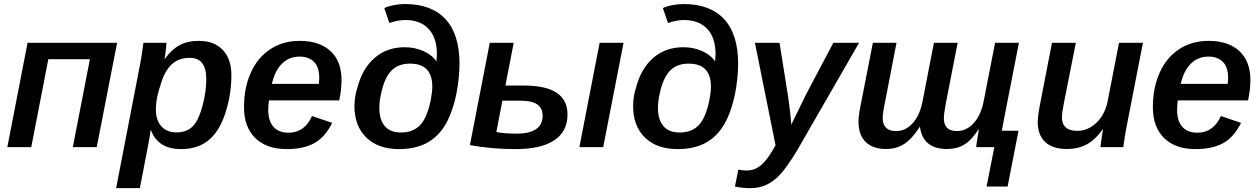

<svg xmlns="http://www.w3.org/2000/svg" viewBox="-20 -745 6381 972"><path d="M224.6 -445.3 138.2 0H17.1L119.6 -528.3H572.8L469.7 0H348.6L435.1 -445.3Z M896.5 9.8Q835.9 9.8 797.9 -15.6Q759.8 -41 744.1 -86.9H742.7Q741.2 -76.2 738.5 -58.1Q735.8 -40 731 -15.1Q723.6 22.9 712.9 78.6Q702.1 134.3 688 207.5H567.9L687.5 -411.1Q689.9 -424.3 692.4 -437Q694.8 -449.7 696.8 -462.9Q699.2 -479.5 701.7 -495.8Q704.1 -512.2 706.1 -528.3H822.8Q822.8 -522.5 821 -506.1Q819.3 -489.7 817.1 -472.9Q814.9 -456.1 812.5 -447.3H814.5Q849.6 -495.1 889.6 -516.6Q929.7 -538.1 987.3 -538.1Q1064.9 -538.1 1108.2 -491.9Q1151.4 -445.8 1151.4 -365.2Q1151.4 -266.6 1121.1 -173.3Q1090.8 -80.1 1036.1 -35.2Q981.4 9.8 896.5 9.8ZM939.9 -452.1Q882.8 -452.1 846.7 -416.7Q810.5 -381.3 791.5 -310.5Q784.7 -292 779.5 -270.8Q774.4 -249.5 771.7 -229.2Q769 -209 769 -191.9Q769 -136.7 796.6 -105.7Q824.2 -74.7 873.5 -74.7Q927.2 -74.7 958 -107.9Q973.6 -124.5 985.8 -152.6Q998 -180.7 1006.6 -214.1Q1015.1 -247.6 1019.8 -281.2Q1024.4 -314.9 1024.4 -342.3Q1024.4 -397 1004.2 -424.6Q983.9 -452.1 939.9 -452.1Z M1341.8 -236.8Q1338.4 -219.7 1337.9 -189.5Q1337.9 -133.3 1364 -103.3Q1390.1 -73.2 1441.4 -73.2Q1481.4 -73.2 1511.5 -94.7Q1541.5 -116.2 1559.6 -157.7L1661.6 -123Q1625.5 -50.3 1571 -20.3Q1516.6 9.8 1431.6 9.8Q1329.6 9.8 1272.5 -45.9Q1215.3 -101.6 1215.3 -202.1Q1215.3 -301.8 1250.5 -378.9Q1285.2 -455.1 1349.4 -496.6Q1413.6 -538.1 1496.6 -538.1Q1597.7 -538.1 1653.3 -486.3Q1709 -434.6 1709 -340.3Q1709 -291 1697.3 -236.8ZM1356.4 -320.3H1594.2L1596.2 -350.1Q1596.2 -405.3 1569.6 -431.9Q1543 -458.5 1497.1 -458.5Q1443.8 -458.5 1407.7 -422.9Q1371.6 -387.2 1356.4 -320.3Z M2000 9.8Q1894.5 9.8 1834.5 -48.6Q1774.4 -106.9 1774.4 -208.5Q1775.4 -259.8 1788.6 -298.8Q1814 -397.9 1876.5 -451.9Q1939 -505.9 2028.3 -505.9Q2082 -505.9 2125.7 -485.6Q2169.4 -465.3 2189.5 -433.6L2191.9 -470.2Q2191.9 -553.7 2149.9 -598.6Q2107.9 -643.6 2032.7 -643.6Q1992.7 -643.6 1951.2 -628.4L1925.3 -704.1Q1942.9 -712.9 1972.2 -718.8Q2001.5 -724.6 2029.8 -724.6Q2164.1 -724.6 2235.1 -648.2Q2306.2 -571.8 2306.2 -422.4Q2306.2 -388.2 2302.2 -349.6Q2298.3 -311 2290.5 -270.5Q2280.3 -220.2 2263.9 -176Q2247.6 -131.8 2225.1 -98.6Q2187.5 -43.9 2132.3 -17.1Q2077.1 9.8 2000 9.8ZM2010.3 -74.2Q2064.5 -74.2 2099.6 -104.5Q2123 -125 2138.2 -162.4Q2153.3 -199.7 2160.9 -239.7Q2168.5 -279.8 2168.5 -306.2Q2168.5 -422.9 2055.7 -422.9Q1997.1 -422.9 1962.9 -388.7Q1943.8 -370.1 1930.4 -339.6Q1917 -309.1 1908.7 -269Q1900.4 -232.9 1900.4 -197.8Q1900.4 -139.6 1927.7 -106.9Q1955.1 -74.2 2010.3 -74.2Z M3136.7 -528.3 3033.7 0H2913.1L3015.6 -528.3ZM2853 -165Q2853 -79.6 2786.1 -34.9Q2719.2 9.8 2590.3 9.8Q2470.2 9.8 2358.9 -10.3L2459.5 -528.3H2580.6L2538.6 -312H2630.4Q2743.2 -312 2798.1 -275.4Q2853 -238.8 2853 -165ZM2492.7 -76.7Q2533.2 -68.4 2595.2 -68.4Q2659.2 -68.4 2693.1 -90.8Q2727.1 -113.3 2727.1 -159.2Q2727.1 -197.3 2700 -216.3Q2672.9 -235.4 2613.3 -235.4H2523.4Z M3410.6 9.8Q3305.2 9.8 3245.1 -48.6Q3185.1 -106.9 3185.1 -208.5Q3186 -259.8 3199.2 -298.8Q3224.6 -397.9 3287.1 -451.9Q3349.6 -505.9 3439 -505.9Q3492.7 -505.9 3536.4 -485.6Q3580.1 -465.3 3600.1 -433.6L3602.5 -470.2Q3602.5 -553.7 3560.5 -598.6Q3518.6 -643.6 3443.4 -643.6Q3403.3 -643.6 3361.8 -628.4L3335.9 -704.1Q3353.5 -712.9 3382.8 -718.8Q3412.1 -724.6 3440.4 -724.6Q3574.7 -724.6 3645.8 -648.2Q3716.8 -571.8 3716.8 -422.4Q3716.8 -388.2 3712.9 -349.6Q3709 -311 3701.2 -270.5Q3690.9 -220.2 3674.6 -176Q3658.2 -131.8 3635.7 -98.6Q3598.1 -43.9 3543 -17.1Q3487.8 9.8 3410.6 9.8ZM3420.9 -74.2Q3475.1 -74.2 3510.3 -104.5Q3533.7 -125 3548.8 -162.4Q3564 -199.7 3571.5 -239.7Q3579.1 -279.8 3579.1 -306.2Q3579.1 -422.9 3466.3 -422.9Q3407.7 -422.9 3373.5 -388.7Q3354.5 -370.1 3341.1 -339.6Q3327.6 -309.1 3319.3 -269Q3311 -232.9 3311 -197.8Q3311 -139.6 3338.4 -106.9Q3365.7 -74.2 3420.9 -74.2Z M3778.3 207.5Q3735.8 207.5 3700.7 199.2L3717.8 113.8Q3739.3 118.2 3758.8 118.2Q3799.8 118.2 3830.8 92.8Q3861.8 67.4 3892.6 13.7L3906.2 -9.8L3801.8 -528.3H3926.3L3967.8 -269Q3970.2 -252.9 3973.4 -229.7Q3976.6 -206.5 3979.2 -182.6Q3981.9 -158.7 3983.9 -139.9Q3985.8 -121.1 3985.8 -113.8Q3988.3 -118.7 3990.7 -123.8Q3993.2 -128.9 3995.6 -134.3L4060.5 -266.6L4198.7 -528.3H4329.1L4014.2 18.6Q3960.9 105.5 3928.7 139.2Q3896 173.8 3859.9 190.7Q3823.7 207.5 3778.3 207.5Z M4921.9 0Q4921.9 -3.9 4924.3 -20.5Q4926.8 -37.1 4930.2 -57.1Q4933.6 -77.1 4935.5 -90.3H4934.1Q4897.5 -34.2 4860.8 -12.5Q4824.2 9.3 4774.4 9.3Q4651.4 9.3 4637.2 -104Q4596.7 -41 4556.9 -15.9Q4517.1 9.3 4465.3 9.3Q4398.4 9.3 4362.3 -26.4Q4326.2 -62 4326.2 -129.4Q4326.2 -160.6 4336.4 -209.5L4398.9 -528.3H4518.6L4459 -221.2Q4448.7 -172.9 4448.7 -146Q4449.7 -81.5 4517.1 -81.5Q4565.4 -81.5 4601.3 -122.3Q4637.2 -163.1 4650.4 -231.9L4708 -528.3H4828.1L4767.6 -218.3Q4758.3 -168.9 4758.3 -146Q4758.3 -113.8 4774.7 -97.7Q4791 -81.5 4825.7 -81.5Q4872.6 -81.5 4909.4 -121.8Q4946.3 -162.1 4960 -233.4L5017.6 -528.3H5138.2L5060.1 -128.4L5051.8 -83H5136.2L5081.1 199.2H4974.6L5013.7 0Z M5562.5 -90.3Q5523.9 -36.6 5481 -13.7Q5438 9.3 5381.3 9.3Q5308.1 9.3 5270.8 -26.4Q5233.4 -62 5233.4 -129.4Q5233.4 -138.7 5235.1 -152.8Q5236.8 -167 5239 -182.6Q5241.2 -198.2 5243.7 -209.5L5305.7 -528.3H5426.3L5367.2 -229.5Q5356 -174.8 5356 -151.4Q5356 -82.5 5434.6 -82.5Q5470.2 -82.5 5502 -101.6Q5533.7 -120.6 5556.4 -154.5Q5579.1 -188.5 5587.4 -232.4L5645 -528.3H5766.1L5685.1 -112.8Q5680.7 -92.3 5676 -64Q5671.4 -35.6 5666.5 0H5551.3Q5551.3 -3.4 5553.7 -21.5Q5556.2 -39.6 5559.1 -60.1Q5562 -80.6 5564 -90.3Z M5942.9 -236.8Q5939.5 -219.7 5939 -189.5Q5939 -133.3 5965.1 -103.3Q5991.2 -73.2 6042.5 -73.2Q6082.5 -73.2 6112.5 -94.7Q6142.6 -116.2 6160.6 -157.7L6262.7 -123Q6226.6 -50.3 6172.1 -20.3Q6117.7 9.8 6032.7 9.8Q5930.7 9.8 5873.5 -45.9Q5816.4 -101.6 5816.4 -202.1Q5816.4 -301.8 5851.6 -378.9Q5886.2 -455.1 5950.4 -496.6Q6014.6 -538.1 6097.7 -538.1Q6198.7 -538.1 6254.4 -486.3Q6310.1 -434.6 6310.1 -340.3Q6310.1 -291 6298.3 -236.8ZM5957.5 -320.3H6195.3L6197.3 -350.1Q6197.3 -405.3 6170.7 -431.9Q6144 -458.5 6098.1 -458.5Q6044.9 -458.5 6008.8 -422.9Q5972.7 -387.2 5957.5 -320.3Z"/></svg>

Font: Arimo SemiBold
Style: Italic
Weight: 600
Italic angle: -12°
Version: Version 1.33